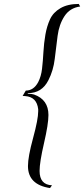

<svg xmlns="http://www.w3.org/2000/svg" viewBox="-20 -839 427 975"><path d="M234 116Q122 99 122 4Q122 -43 148 -138Q174 -233 174 -274Q174 -280 174 -284Q167 -347 108 -351L95 -352L111 -379Q151 -379 174 -422Q189 -451 193.5 -490Q198 -529 200.5 -574.5Q203 -620 210.5 -663Q218 -706 234 -741Q250 -776 287 -797.5Q324 -819 380 -819L387 -806Q335 -799 307.5 -757Q280 -715 272.5 -657Q265 -599 258 -540Q251 -481 226 -432Q193 -366 122 -366L120 -363Q141 -363 153 -359Q226 -333 226 -255Q226 -209 203.5 -112Q181 -15 181 29Q181 99 244 102Z"/></svg>

Font: Felipa
Style: Regular
Weight: 400
Designer: Javier Alcaraz
Foundry: Fontstage
Version: Version 1.001